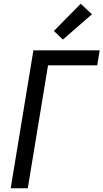

<svg xmlns="http://www.w3.org/2000/svg" viewBox="-20 -1003 551 1023"><path d="M37 0 158 -735H511L498 -655H236L128 0ZM315 -792 267 -838 410 -983 470 -927Z"/></svg>

Font: Iosevka Term Curly Md Obl
Style: Regular
Weight: 500
Italic angle: -9°
Designer: Belleve Invis
Foundry: Belleve Invis
Version: Version 32.3.0